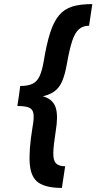

<svg xmlns="http://www.w3.org/2000/svg" viewBox="-20 -820 472 940"><path d="M71 -339 79 -399Q116 -399 138.5 -409.5Q161 -420 173.5 -446.5Q186 -473 194 -520Q208 -605 225.5 -659.5Q243 -714 269 -745Q295 -776 334 -788Q373 -800 432 -800L416 -694Q386 -694 366.5 -677Q347 -660 333.5 -619.5Q320 -579 307 -505Q298 -454 284 -421.5Q270 -389 244 -371Q218 -353 176 -346Q134 -339 71 -339ZM283 100Q207 100 169.5 75Q132 50 126 -14.5Q120 -79 139 -196Q147 -239 144 -262Q141 -285 122.5 -293Q104 -301 65 -301L74 -361Q157 -361 199.5 -345.5Q242 -330 253.5 -290.5Q265 -251 253 -179Q242 -110 241 -72.5Q240 -35 254 -20.5Q268 -6 299 -6Z"/></svg>

Font: Figtree
Style: Bold Italic
Weight: 700
Italic angle: -9.5°
Foundry: Erik Kennedy
Version: Version 2.001;gftools[0.9.30]